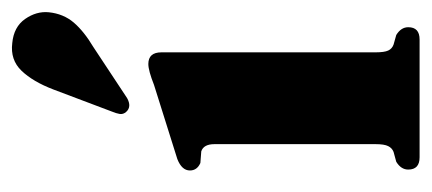

<svg xmlns="http://www.w3.org/2000/svg" viewBox="-220 -502 722 321"><g transform="rotate(-90 140.5 -341.0)"><path d="M214 -431.5V-73.5Q214 -59 217 -52.5Q220 -46 227 -43.5L243 -39Q256 -31 256 -19Q256 0 235.5 0H38.5Q18 0 18 -19Q18 -31 31 -39L47.5 -43.5Q54 -46 57.2 -52.5Q60.5 -59 60.5 -73.5V-343Q60.5 -361 48.5 -365L29 -366.5Q16.5 -372 16.5 -384Q16.5 -397.5 35.5 -405L159.5 -444Q183.5 -453.5 194.5 -453.5Q214 -453.5 214 -431.5ZM152 -612.5Q165 -646.5 183.2 -665.5Q201.5 -684.5 229.5 -681Q256.5 -678.5 269.8 -659.5Q283 -640.5 281 -620Q278.5 -595.5 263.8 -578.2Q249 -561 223 -545.5L137.5 -489Q123 -481 114.5 -490.5Q110 -495.5 111 -501.5Q112 -507.5 115 -514.5Z"/></g></svg>

Font: Fraunces 144pt Soft
Style: Bold
Weight: 700
Version: Version 1.000;[0bf87f6ff]